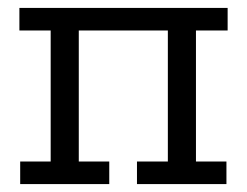

<svg xmlns="http://www.w3.org/2000/svg" viewBox="-20 -465 623 485"><path d="M31 -57H108V-388H29V-445H555V-388H475V-57H552V0H326V-57H404V-388H179V-57H256V0H31Z"/></svg>

Font: Zilla Slab
Style: Regular
Weight: 400
Designer: Typotheque.com
Foundry: Typotheque type foundry
Version: Version 1.1; 2017; ttfautohint (v1.6)